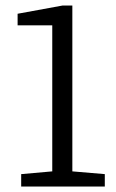

<svg xmlns="http://www.w3.org/2000/svg" viewBox="-20 -678 420 698"><path d="M57 0V-45L170 -55V-586H44V-628L208 -658H243V-55L361 -45V0Z"/></svg>

Font: Faustina Light
Style: Regular
Weight: 300
Designer: Alfonso Garcia
Foundry: http://www.omnibus-type.com
Version: Version 1.200